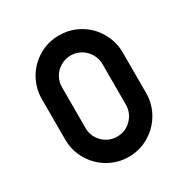

<svg xmlns="http://www.w3.org/2000/svg" viewBox="-265 -1494 1688 1725"><g transform="rotate(-30 579.5 -631.0)"><path d="M370.1 -419.9Q370.1 -377 385.7 -338.9Q402.3 -300.8 430.7 -272.5Q460 -243.2 498 -226.6Q536.1 -210.9 579.1 -210.9Q579.1 -140.6 579.1 -1Q492.2 -1 416 -34.2Q339.8 -66.4 283.2 -124Q225.6 -180.7 193.4 -256.8Q160.2 -333 160.2 -419.9Q212.9 -419.9 264.6 -419.9Q317.4 -419.9 370.1 -419.9ZM579.1 -210.9Q623 -210.9 661.1 -226.6Q699.2 -243.2 727.5 -272.5Q755.9 -300.8 772.5 -338.9Q789.1 -377 789.1 -419.9Q859.4 -419.9 999 -419.9Q999 -359.4 982.4 -303.7Q965.8 -247.1 935.5 -199.2Q879.9 -110.4 786.1 -55.7Q692.4 -1 579.1 -1Q579.1 -53.7 579.1 -105.5Q579.1 -158.2 579.1 -210.9ZM160.2 -419.9Q160.2 -560.5 160.2 -841.8Q229.5 -841.8 370.1 -841.8Q370.1 -701.2 370.1 -419.9Q299.8 -419.9 160.2 -419.9ZM789.1 -841.8Q789.1 -884.8 772.5 -922.9Q755.9 -961.9 727.5 -990.2Q699.2 -1018.6 661.1 -1035.2Q623 -1051.8 579.1 -1051.8Q579.1 -1121.1 579.1 -1260.7Q666 -1260.7 742.2 -1228.5Q819.3 -1195.3 876 -1138.7Q932.6 -1081.1 965.8 -1004.9Q999 -928.7 999 -841.8Q946.3 -841.8 893.6 -841.8Q841.8 -841.8 789.1 -841.8ZM579.1 -1051.8Q536.1 -1051.8 498 -1035.2Q460 -1018.6 430.7 -990.2Q402.3 -961.9 385.7 -922.9Q370.1 -884.8 370.1 -841.8Q299.8 -841.8 160.2 -841.8Q160.2 -902.3 176.8 -959Q193.4 -1014.6 222.7 -1062.5Q278.3 -1152.3 373 -1207Q466.8 -1260.7 579.1 -1260.7Q579.1 -1209 579.1 -1156.2Q579.1 -1103.5 579.1 -1051.8ZM999 -841.8Q999 -701.2 999 -419.9Q928.7 -419.9 789.1 -419.9Q789.1 -560.5 789.1 -841.8Q859.4 -841.8 999 -841.8Z"/></g></svg>

Font: CornerV20
Style: Regular
Weight: 400
Designer: Olivier Tavernier
Version: Version 20